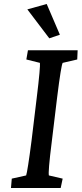

<svg xmlns="http://www.w3.org/2000/svg" viewBox="-20 -942 409 962"><path d="M35 0H284L294 -47L225 -63C222 -73 226 -127 240 -237L266 -452C280 -565 289 -618 294 -627L367 -644L369 -690H120L112 -644L180 -627C182 -618 177 -557 164 -452L138 -237C125 -135 115 -74 111 -63L39 -47ZM117 -895 227 -750 280 -768 214 -922Z"/></svg>

Font: TPK Tissa Web Medium
Style: Italic
Weight: 500
Italic angle: -7°
Designer: Jacques Le Bailly, Suppakit Chalermlarp | Katatrad Co.,Ltd.
Foundry: Jacques Le Bailly, Cadson Demak Co.,Ltd.
Version: Version 5.000;Glyphs 3.1.2 (3151)